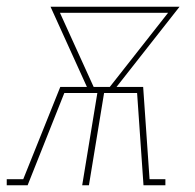

<svg xmlns="http://www.w3.org/2000/svg" viewBox="-60 -550 580 570"><path d="M-40 0V-18H9L119 -292H198L90 -530H473L286 -292H365L384 -18H431V0H366L347 -274H249L204 0H184L229 -274H131L22 0ZM218 -292H266L439 -512H118Z"/></svg>

Font: Iosevka Slab Thin Oblique
Style: Regular
Weight: 100
Italic angle: -9°
Monospace: yes
Designer: Belleve Invis
Foundry: Belleve Invis
Version: Version 11.1.0; ttfautohint (v1.8.3)